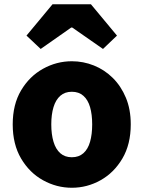

<svg xmlns="http://www.w3.org/2000/svg" viewBox="-20 -872 677 906"><path d="M319 14Q247 14 183 -21.5Q119 -57 79.5 -124Q40 -191 40 -285Q40 -379 79.5 -445.5Q119 -512 183 -547.5Q247 -583 319 -583Q373 -583 423 -563Q473 -543 512 -504.5Q551 -466 574 -411Q597 -356 597 -285Q597 -191 557.5 -124Q518 -57 454.5 -21.5Q391 14 319 14ZM319 -130Q352 -130 373.5 -149Q395 -168 405 -203Q415 -238 415 -285Q415 -332 405 -366.5Q395 -401 373.5 -420Q352 -439 319 -439Q286 -439 264.5 -420Q243 -401 232.5 -366.5Q222 -332 222 -285Q222 -238 232.5 -203Q243 -168 264.5 -149Q286 -130 319 -130ZM105 -704 228 -852H409L532 -704L466 -641L321 -742H316L172 -641Z"/></svg>

Font: Noto Sans KR Thin Black
Style: Regular
Weight: 900
Version: Version 2.004-H2;hotconv 1.0.118;makeotfexe 2.5.65603